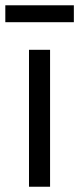

<svg xmlns="http://www.w3.org/2000/svg" viewBox="-30 -709 300 729"><path d="M80.1 0V-519.9H160.1V0ZM-9.8 -624.7V-688.9H250.4V-624.7Z"/></svg>

Font: Oxanium ExtraLight
Style: Regular
Weight: 200
Designer: Severin Meyer
Version: Version 2.000